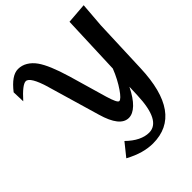

<svg xmlns="http://www.w3.org/2000/svg" viewBox="-270 -915 1264 1264"><g transform="rotate(-45 361.5 -283.0)"><path d="M284.7 59.1Q324.2 97.7 363 116.7Q401.9 135.7 438.5 135.7Q549.3 135.7 557.6 -92.8L560.5 -170.4Q525.4 -99.1 487.8 -63.2Q450.2 -27.3 413.1 -27.3Q332.5 -27.3 288.1 -183.1L181.6 -547.4L182.1 -546.9Q142.6 -678.7 103.5 -678.7Q71.8 -678.7 -1.5 -596.7L-4.4 -683.1Q29.8 -727.1 61.8 -749.3Q93.8 -771.5 124.5 -771.5Q159.2 -771.5 189.7 -753.2Q220.2 -734.9 243.2 -702.6Q265.1 -671.9 286.6 -620.6Q308.1 -569.3 328.6 -500V-500.5L406.2 -232.4Q418 -192.4 428.2 -171.4Q438.5 -150.4 446.8 -150.4Q455.6 -150.4 469.2 -163.8Q482.9 -177.2 500 -202.1Q518.6 -229 536.1 -262.2Q553.7 -295.4 567.9 -332L584 -751.5L727.1 -762.7L713.4 -588.9V-589.4L698.7 -205.6Q684.1 204.1 406.7 204.1Q362.3 204.1 314.2 190.7Q266.1 177.2 212.9 148.4Z"/></g></svg>

Font: IranNastaliq
Style: Regular
Weight: 400
Designer: Hossein Zahedi
Version: Version 1.5